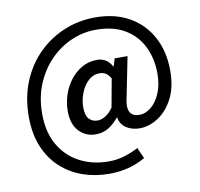

<svg xmlns="http://www.w3.org/2000/svg" viewBox="-87 -759 1044 1001"><g transform="rotate(-10 434.5 -259.0)"><path d="M412.6 149.4Q338.4 149.4 272.7 126.5Q207 103.5 157 57.6Q106.9 11.7 78.4 -56.6Q49.8 -125 49.8 -215.8Q49.8 -317.9 84 -400.9Q118.2 -483.9 178 -543.2Q237.8 -602.5 315.4 -634.5Q393.1 -666.5 480 -666.5Q584 -666.5 659.7 -623.5Q735.4 -580.6 776.6 -503.7Q817.9 -426.8 817.9 -325.7Q817.9 -236.8 786.1 -177Q754.4 -117.2 706.5 -86.9Q658.7 -56.6 610.4 -56.6Q568.8 -56.6 539.1 -76.2Q509.3 -95.7 502.9 -132.3H500.5Q477.5 -103.5 447.8 -84.5Q418 -65.4 379.4 -65.4Q325.2 -65.4 290 -103.3Q254.9 -141.1 254.9 -210Q254.9 -253.9 269 -296.1Q283.2 -338.4 309.3 -372.3Q335.4 -406.2 371.3 -426.5Q407.2 -446.8 450.7 -446.8Q476.1 -446.8 495.8 -435.3Q515.6 -423.8 529.3 -397.9H531.2L543.5 -438.5H611.8L570.3 -231Q543.5 -126 621.1 -126Q652.3 -126 681.6 -149.7Q710.9 -173.3 730.2 -217.5Q749.5 -261.7 749.5 -322.8Q749.5 -399.9 719.2 -463.4Q689 -526.9 627.4 -564.7Q565.9 -602.5 472.2 -602.5Q404.8 -602.5 342 -575.2Q279.3 -547.9 229.5 -497.1Q179.7 -446.3 150.4 -375.7Q121.1 -305.2 121.1 -218.8Q121.1 -121.1 160.6 -53.2Q200.2 14.6 268.1 50Q335.9 85.4 420.4 85.4Q463.9 85.4 504.9 73Q545.9 60.5 578.6 42.5L604.5 100.1Q560.5 125.5 512.7 137.5Q464.8 149.4 412.6 149.4ZM400.9 -134.8Q419.9 -134.8 442.1 -148.2Q464.4 -161.6 482.9 -188.5L510.3 -338.4Q498.5 -358.4 485.1 -366.9Q471.7 -375.5 453.1 -375.5Q417.5 -375.5 391.6 -350.8Q365.7 -326.2 351.8 -289.3Q337.9 -252.4 337.9 -216.3Q337.9 -171.4 355.5 -153.1Q373 -134.8 400.9 -134.8Z"/></g></svg>

Font: Varta Light
Style: Bold
Weight: 700
Version: Version 1.004